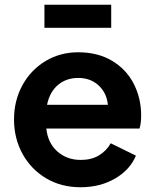

<svg xmlns="http://www.w3.org/2000/svg" viewBox="-20 -776 652 808"><path d="M39 -273Q39 -353 74.5 -417.5Q110 -482 171.5 -519Q233 -556 309 -556Q391 -556 451 -520.5Q511 -485 542.5 -424Q574 -363 574 -290Q574 -256 567 -235H175Q181 -175 221 -139Q261 -103 320 -103Q364 -103 395.5 -121.5Q427 -140 446 -173L552 -121Q527 -61 464 -24.5Q401 12 319 12Q237 12 173.5 -26Q110 -64 74.5 -129Q39 -194 39 -273ZM434 -335Q429 -385 395 -416.5Q361 -448 309 -448Q259 -448 224 -418.5Q189 -389 178 -335ZM167 -756H448V-659H167Z"/></svg>

Font: Evergrow Sans
Style: Bold
Weight: 700
Foundry: 10Web
Version: Version 1.000